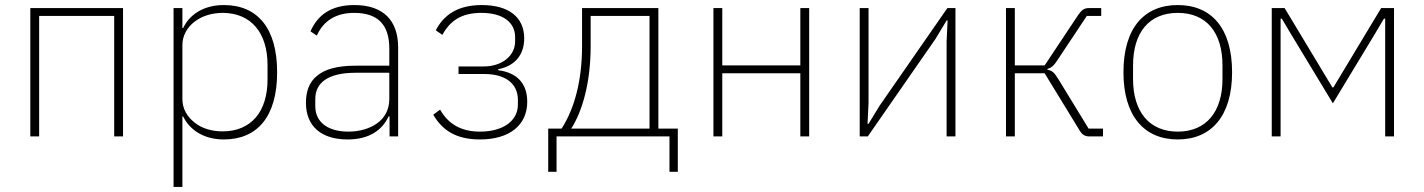

<svg xmlns="http://www.w3.org/2000/svg" viewBox="-20 -540 5638 760"><path d="M100 -508H467V0H432V-477H135V0H100Z M667 -508H702V-429H705C728 -478 781 -520 866 -520C999 -520 1077 -429 1077 -254C1077 -79 999 12 866 12C781 12 728 -31 705 -79H702V200H667ZM861 -20C974 -20 1039 -98 1039 -225V-283C1039 -410 974 -489 861 -489C818 -489 778 -476 750 -454C721 -432 702 -399 702 -362V-148C702 -109 721 -78 750 -55C778 -32 818 -20 861 -20Z M1383 -520C1288 -520 1237 -479 1209 -416L1234 -399C1261 -459 1311 -489 1382 -489C1474 -489 1521 -444 1521 -348V-280H1388C1315 -280 1266 -266 1235 -240C1203 -214 1191 -177 1191 -133C1191 -41 1251 12 1356 12C1444 12 1494 -27 1518 -79H1522V0H1556V-352C1556 -460 1496 -520 1383 -520ZM1521 -148C1521 -105 1502 -73 1473 -52C1444 -31 1403 -19 1359 -19C1282 -19 1228 -53 1228 -120V-148C1228 -211 1276 -252 1388 -252H1521V-148Z M1880 12C1783 12 1730 -26 1695 -86L1722 -106C1754 -50 1804 -19 1880 -19C1972 -19 2030 -62 2030 -126V-145C2030 -210 1979 -247 1898 -247H1795V-277H1895C1968 -277 2019 -320 2019 -376V-393C2019 -452 1970 -489 1886 -489C1806 -489 1762 -458 1731 -402L1705 -420C1736 -480 1791 -520 1887 -520C1995 -520 2055 -471 2055 -388C2055 -320 2015 -278 1952 -266V-262C2024 -253 2067 -212 2067 -137C2067 -45 1997 12 1880 12Z M2150 -31H2203C2254 -110 2284 -221 2284 -358V-508H2586V-31H2663V140H2630V0H2183V140H2150ZM2551 -31V-477H2318V-357C2318 -213 2285 -99 2241 -31Z M2804 -508H2839V-281H3148V-508H3183V0H3148V-250H2839V0H2804Z M3383 -508H3418V-132L3414 -50H3418L3462 -122L3730 -508H3762V0H3727V-377L3731 -459H3727L3683 -386L3415 0H3383Z M3962 -508H3997V-281H4115L4248 -481C4263 -502 4272 -508 4291 -508H4339V-477H4282L4167 -304C4151 -279 4142 -272 4126 -267V-264C4145 -260 4152 -255 4171 -224L4289 -31H4346V0H4293C4274 0 4264 -6 4252 -26L4115 -250H3997V0H3962Z M4642 12C4509 12 4427 -81 4427 -254C4427 -429 4509 -520 4642 -520C4775 -520 4857 -429 4857 -254C4857 -81 4775 12 4642 12ZM4642 -19C4755 -19 4819 -98 4819 -227V-281C4819 -412 4755 -489 4642 -489C4529 -489 4465 -412 4465 -281V-227C4465 -98 4529 -19 4642 -19Z M5014 -508H5065L5254 -194H5258L5447 -508H5498V0H5463V-466H5458L5423 -407L5256 -131L5089 -407L5054 -466H5049V0H5014Z"/></svg>

Font: Plexus Sans ExtraLight
Style: Regular
Weight: 250
Version: Version 2.001;PS 002.001;hotconv 1.0.70;makeotf.lib2.5.58329